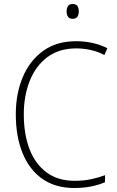

<svg xmlns="http://www.w3.org/2000/svg" viewBox="-20 -930 586 960"><path d="M361 -688Q275 -688 216.5 -644Q158 -600 128.5 -525Q99 -450 99 -359Q99 -258 128 -183.5Q157 -109 213.5 -67.5Q270 -26 353 -26Q400 -26 438 -34.5Q476 -43 505 -54V-19Q476 -6 437.5 2Q399 10 351 10Q257 10 192 -35.5Q127 -81 93 -164Q59 -247 59 -359Q59 -461 93.5 -543.5Q128 -626 195 -675Q262 -724 361 -724Q446 -724 517 -689L502 -655Q467 -673 431.5 -680.5Q396 -688 361 -688ZM343 -910Q361 -910 367.5 -899.5Q374 -889 374 -873Q374 -857 367 -846.5Q360 -836 343 -836Q327 -836 320 -846.5Q313 -857 313 -873Q313 -889 320 -899.5Q327 -910 343 -910Z"/></svg>

Font: Noto Sans Arabic UI SmCn XLt
Style: Regular
Weight: 200
Width: 4
Designer: Monotype Design Team, Nadine Chahine and Nizar Qandah
Foundry: Monotype Imaging Inc.
Version: Version 2.010; ttfautohint (v1.8.4.7-5d5b)